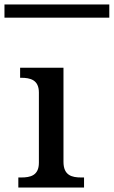

<svg xmlns="http://www.w3.org/2000/svg" viewBox="-61 -839 509 859"><path d="M-41 -760H428V-819H-41ZM21 0H315V-45H302C261 -45 223 -54 223 -115V-536H29V-491H34C74 -491 113 -482 113 -425V-111C113 -53 74 -45 34 -45H21Z"/></svg>

Font: Noto Serif Thai Medium
Style: Regular
Weight: 500
Designer: Monotype Design Team
Foundry: Monotype Imaging Inc.
Version: Version 1.901;PS 001.901;hotconv 1.0.88;makeotf.lib2.5.64775